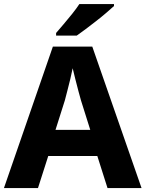

<svg xmlns="http://www.w3.org/2000/svg" viewBox="-20 -953 738 973"><path d="M524.8 0 473.2 -162.4H224.5L172.5 0H0L248 -717H447.6L697.3 0ZM390.4 -444.2Q386.1 -459.6 377.7 -490.4Q369.4 -521.2 361.2 -554.1Q353 -587.1 348.3 -607.2Q344 -584.5 336.5 -553.5Q329 -522.6 321.4 -493.4Q313.9 -464.3 308.6 -444.2L261.3 -294.9H437.4ZM557.7 -922.5Q542.6 -908.5 518.8 -888.2Q495.1 -867.9 467.5 -846.4Q440 -824.9 414.1 -805.4Q388.2 -785.9 368.8 -772.5H264.3V-785.9Q280.7 -804.9 302.6 -830.6Q324.4 -856.2 346.2 -883.4Q367.9 -910.5 382.2 -932.5H557.7Z"/></svg>

Font: Noto Sans Oriya
Style: Regular
Weight: 400
Designer: Amélie Bonet and Sol Matas
Foundry: Google LLC
Version: Version 2.006